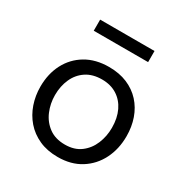

<svg xmlns="http://www.w3.org/2000/svg" viewBox="-163 -820 922 960"><g transform="rotate(30 298.5 -339.5)"><path d="M300.5 10.9Q239.2 10.9 192.5 -10.3Q145.7 -31.5 114 -68.1Q82.3 -104.7 66.1 -152Q50 -199.2 50 -251Q50 -325.3 80.1 -383.2Q110.3 -441.2 166.3 -474.5Q222.2 -507.8 299.2 -507.8Q358.5 -507.8 404.6 -488.4Q450.6 -469 482.6 -434Q514.5 -398.9 530.9 -352.2Q547.3 -305.5 547.3 -251Q547.3 -177.3 517.5 -117.9Q487.7 -58.6 432.3 -23.8Q376.8 10.9 300.5 10.9ZM300.3 -60.8Q355 -60.8 391 -88Q427.1 -115.2 445 -158.6Q462.9 -201.9 462.9 -251Q462.9 -306.9 443 -348.5Q423 -390.1 386.4 -413.1Q349.9 -436.1 300 -436.1Q246 -436.1 209 -411.5Q172 -386.9 153.2 -344.8Q134.3 -302.8 134.3 -251Q134.3 -201.9 152.7 -158.6Q171.1 -115.2 208 -88Q244.9 -60.8 300.3 -60.8ZM141.3 -626.2V-690.3Q176.7 -690.3 216.2 -690.3Q255.6 -690.3 298.3 -690.3Q341.3 -690.3 380.5 -690.3Q419.7 -690.3 455.2 -690.3V-626.2Q419.7 -626.2 380.5 -626.2Q341.3 -626.2 298.3 -626.2Q255.6 -626.2 216.2 -626.2Q176.7 -626.2 141.3 -626.2Z"/></g></svg>

Font: Commissioner Thin
Style: Regular
Weight: 100
Designer: Kostas Bartsokas
Foundry: Kostas Bartsokas
Version: Version 1.001;gftools[0.9.23]